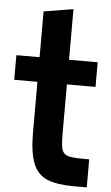

<svg xmlns="http://www.w3.org/2000/svg" viewBox="-59 -910 548 948"><g transform="rotate(5 215.0 -435.5)"><path d="M343 0Q261 0 212 -20Q163 -40 141.5 -94Q120 -148 120 -248V-449H266V-257Q266 -216 269 -192.5Q272 -169 283 -157.5Q294 -146 317.5 -142.5Q341 -139 382 -139H408V0ZM5 -498V-620H408V-498ZM120 -310V-847L266 -871V-310Z"/></g></svg>

Font: Matangi Black
Style: Regular
Weight: 900
Designer: Prashant Pant
Foundry: The Graphic Ant
Version: Version 3.002